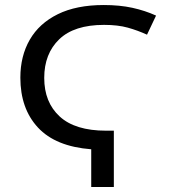

<svg xmlns="http://www.w3.org/2000/svg" viewBox="-20 -744 672 764"><path d="M343 0V-150Q201 -161 131 -236.5Q61 -312 61 -435Q61 -521 98.5 -586Q136 -651 210 -687.5Q284 -724 393 -724Q456 -724 506.5 -713Q557 -702 601 -682L565 -606Q528 -623 488.5 -634Q449 -645 394 -645Q275 -645 215.5 -587.5Q156 -530 156 -434Q156 -337 217.5 -280.5Q279 -224 402 -224H433V0Z"/></svg>

Font: Go Noto Kurrent-Regular
Style: Regular
Weight: 400
Designer: Monotype Design Team
Foundry: Monotype Imaging Inc.
Version: Version 2.012; ttfautohint (v1.8.4.7-5d5b)